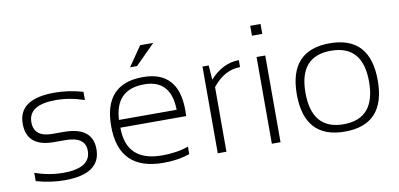

<svg xmlns="http://www.w3.org/2000/svg" viewBox="-68 -906 2321 1118"><g transform="rotate(-10 1093.0 -346.5)"><path d="M68.4 -24.4V-73.2Q153.8 -43.9 236.3 -43.9Q397.9 -43.9 397.9 -146.5Q397.9 -229.5 278.3 -229.5H212.9Q51.8 -229.5 51.8 -366.2Q51.8 -512.7 265.1 -512.7Q347.2 -512.7 432.6 -488.3V-439.5Q347.2 -468.8 265.1 -468.8Q103 -468.8 103 -366.2Q103 -278.3 212.9 -278.3H278.3Q449.2 -278.3 449.2 -146.5Q449.2 0 236.3 0Q153.8 0 68.4 -24.4Z M787.6 -512.7Q998 -512.7 998 -279.8Q998 -263.2 997.1 -245.1H607.9Q607.9 -43.9 820.8 -43.9Q908.2 -43.9 976.1 -68.4V-24.4Q908.2 0 820.8 0Q556.6 0 556.6 -262.2Q556.6 -512.7 787.6 -512.7ZM607.9 -291H948.7Q945.8 -469.7 787.6 -469.7Q616.7 -469.7 607.9 -291ZM804.7 -698.2H882.3L765.6 -581.5H724.6Z M1140.6 0V-512.7H1177.2L1183.6 -427.7Q1260.7 -512.7 1355.5 -512.7V-471.7Q1263.7 -471.7 1191.9 -382.3V0Z M1516.6 -698.2V-639.6H1455.6V-698.2ZM1511.7 -512.7V0H1460.4V-512.7Z M1892.6 -39.1Q2080.6 -39.1 2080.6 -258.3Q2080.6 -473.6 1892.6 -473.6Q1704.6 -473.6 1704.6 -258.3Q1704.6 -39.1 1892.6 -39.1ZM1653.3 -256.3Q1653.3 -517.6 1892.6 -517.6Q2131.8 -517.6 2131.8 -256.3Q2131.8 4.4 1892.6 4.4Q1654.3 4.4 1653.3 -256.3Z"/></g></svg>

Font: Voltera Light
Style: Light
Weight: 300
Designer: Bernd Montag
Version: Version 1.301